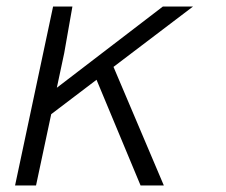

<svg xmlns="http://www.w3.org/2000/svg" viewBox="-20 -566 690 586"><path d="M104 -193 118 -271 477 -546H569ZM409 0 264 -348 317 -384 480 0ZM26 0 142 -546H201L176 -404L90 0Z"/></svg>

Font: Azeret Mono Thin ExtraLight
Style: Italic
Weight: 250
Italic angle: -12°
Version: Version 1.002